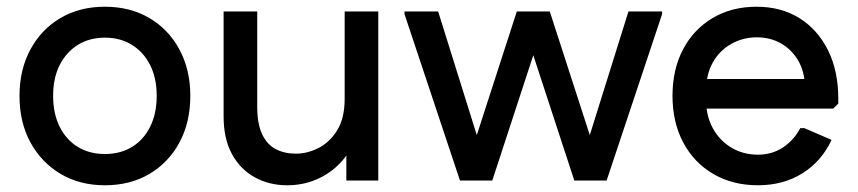

<svg xmlns="http://www.w3.org/2000/svg" viewBox="-20 -537 2551 571"><path d="M292 14Q217 14 160 -20Q103 -54 70.5 -113.5Q38 -173 38 -252Q38 -330 70.5 -390Q103 -450 160 -483.5Q217 -517 292 -517Q367 -517 424 -483.5Q481 -450 513.5 -390Q546 -330 546 -252Q546 -173 513.5 -113Q481 -53 424 -19.5Q367 14 292 14ZM292 -79Q338 -79 372.5 -100Q407 -121 426.5 -160Q446 -199 446 -252Q446 -305 426.5 -343.5Q407 -382 372.5 -403.5Q338 -425 292 -425Q246 -425 211.5 -403.5Q177 -382 157.5 -343.5Q138 -305 138 -252Q138 -199 157.5 -160Q177 -121 211.5 -100Q246 -79 292 -79Z M1105 -503V0H1010V-135L1037 -127Q1022 -84 992 -52.5Q962 -21 921.5 -3.5Q881 14 834 14Q781 14 738 -9.5Q695 -33 670 -78.5Q645 -124 645 -191V-503H745V-219Q745 -169 759.5 -138Q774 -107 800 -93.5Q826 -80 860 -80Q894 -80 927.5 -97Q961 -114 983 -150Q1005 -186 1005 -243V-503Z M1348 0 1183 -495V-503H1283L1424 -52L1444 0ZM1348 0 1371 -52 1517 -503H1615L1606 -495L1444 0ZM1688 0 1526 -495 1517 -503H1615L1761 -52L1784 0ZM1688 0 1708 -52 1849 -503H1949V-495L1784 0Z M2234 14Q2159 14 2101.5 -19.5Q2044 -53 2012 -113Q1980 -173 1980 -252Q1980 -331 2011.5 -390.5Q2043 -450 2099.5 -483.5Q2156 -517 2230 -517Q2303 -517 2357.5 -483Q2412 -449 2442.5 -387.5Q2473 -326 2473 -244V-229L2458 -214H2031V-302H2425L2374 -282Q2372 -327 2352.5 -359Q2333 -391 2301.5 -408.5Q2270 -426 2231 -426Q2189 -426 2154 -406Q2119 -386 2099.5 -350.5Q2080 -315 2080 -268V-238Q2080 -192 2100 -155.5Q2120 -119 2155 -98Q2190 -77 2234 -77Q2276 -77 2308.5 -98.5Q2341 -120 2360 -156H2372L2453 -121Q2424 -58 2367 -22Q2310 14 2234 14Z"/></svg>

Font: Fustat SemiBold
Style: Regular
Weight: 600
Designer: Mohamed Gaber, Khaled Hosny, Laura Garcia Mut
Foundry: Kief Type Foundry, Alif Type Foundry, Hard Type Foundry
Version: Version 1.007